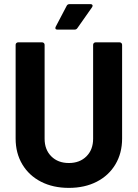

<svg xmlns="http://www.w3.org/2000/svg" viewBox="-20 -906 669 934"><path d="M56 -232V-688Q56 -693 59.5 -696.5Q63 -700 68 -700H185Q190 -700 193.5 -696.5Q197 -693 197 -688V-231Q197 -178 229.5 -145.5Q262 -113 315 -113Q368 -113 400.5 -145.5Q433 -178 433 -231V-688Q433 -693 436.5 -696.5Q440 -700 445 -700H562Q567 -700 570.5 -696.5Q574 -693 574 -688V-232Q574 -161 541.5 -106.5Q509 -52 450.5 -22Q392 8 315 8Q238 8 179.5 -22Q121 -52 88.5 -106.5Q56 -161 56 -232ZM251 -776 304 -877Q308 -886 319 -886H420Q427 -886 429.5 -881.5Q432 -877 428 -871L357 -770Q352 -762 343 -762H259Q252 -762 250 -766Q248 -770 251 -776Z"/></svg>

Font: Amber EN
Style: Bold
Weight: 700
Designer: Jeremy Tribby
Foundry: Tribby Type
Version: Version 1.408 November 24, 2021